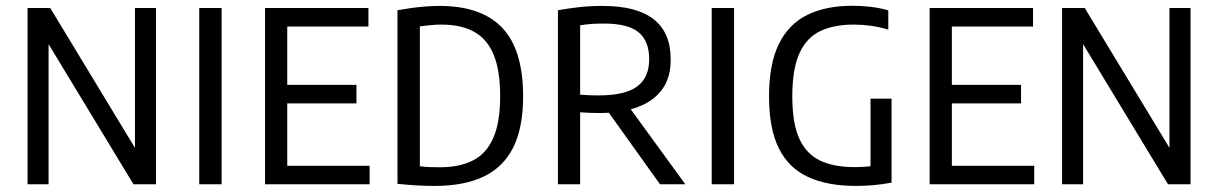

<svg xmlns="http://www.w3.org/2000/svg" viewBox="-20 -622 4111 648"><path d="M73 0V-595H149.5L453 -94H435.5V-595H506.5V0H430.5L127 -501H144V0Z M652.5 0V-595H728V0Z M874.5 0V-595H1223.5V-532.5H949.5V-62.5H1227.5V0ZM931.5 -273V-335.5H1183V-273Z M1447.5 5.5Q1418 5.5 1387.8 3.8Q1357.5 2 1321.5 -1.5V-587.5Q1343.5 -591.5 1367 -594.8Q1390.5 -598 1414.8 -600Q1439 -602 1463.5 -602Q1605 -602 1675.2 -528Q1745.5 -454 1745.5 -297Q1745.5 -190.5 1712 -124Q1678.5 -57.5 1612.2 -26Q1546 5.5 1447.5 5.5ZM1465 -57.5Q1531.5 -57.5 1576.8 -80.8Q1622 -104 1645 -156.8Q1668 -209.5 1668 -297Q1668 -384 1646.2 -437Q1624.5 -490 1580.5 -514.5Q1536.5 -539 1470 -539Q1452 -539 1433.8 -537.2Q1415.5 -535.5 1397 -533V-61Q1416 -58.5 1432 -58Q1448 -57.5 1465 -57.5Z M1863 0V-587.5Q1897 -593.5 1933.8 -597.8Q1970.5 -602 2014 -602Q2129 -602 2186.2 -557Q2243.5 -512 2243.5 -422.5Q2244.5 -362.5 2216 -322Q2187.5 -281.5 2133.2 -261Q2079 -240.5 2003 -240.5Q1987 -240.5 1969.2 -241.2Q1951.5 -242 1938 -243V0ZM2207.5 0 2009.5 -277H2091.5L2293 0ZM1999.5 -300Q2089.5 -300 2130.2 -330Q2171 -360 2171 -422Q2171 -483.5 2135.2 -513Q2099.5 -542.5 2018.5 -542.5Q1995.5 -542.5 1976.5 -541.2Q1957.5 -540 1938 -536.5V-302.5Q1956 -301 1969.5 -300.5Q1983 -300 1999.5 -300Z M2382 0V-595H2457.5V0Z M2869 5.5Q2773 5.5 2707.5 -24.5Q2642 -54.5 2608.8 -121Q2575.5 -187.5 2575.5 -297Q2575.5 -406.5 2608.8 -473.8Q2642 -541 2704.8 -571.8Q2767.5 -602.5 2856 -602.5Q2888.5 -602.5 2919.5 -598.8Q2950.5 -595 2978 -587V-522Q2948 -531 2919.2 -535Q2890.5 -539 2861.5 -539Q2794 -539 2747.8 -516.8Q2701.5 -494.5 2677.8 -441.5Q2654 -388.5 2654 -296.5Q2654 -206.5 2677.5 -154.5Q2701 -102.5 2747.5 -80.2Q2794 -58 2863.5 -58Q2883.5 -58 2903.2 -59.5Q2923 -61 2940.5 -64.5L2918 -42V-289H2989V-5.5Q2956 0.5 2926.8 3Q2897.5 5.5 2869 5.5Z M3117.5 0V-595H3466.5V-532.5H3192.5V-62.5H3470.5V0ZM3174.5 -273V-335.5H3426V-273Z M3564.5 0V-595H3641L3944.5 -94H3927V-595H3998V0H3922L3618.5 -501H3635.5V0Z"/></svg>

Font: Encode Sans SC Condensed
Style: Regular
Weight: 400
Width: 3
Designer: Multiple Designers
Foundry: Impallari Type
Version: Version 3.002